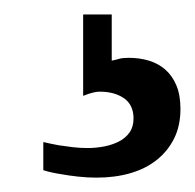

<svg xmlns="http://www.w3.org/2000/svg" viewBox="-20 -21 270 266"><path d="M230 129.9Q230 153.3 221.2 170.9Q212.4 188.5 197 200.7Q181.6 212.9 160.4 219Q139.2 225.1 113.8 225.1Q100.6 225.1 87.6 223.6Q74.7 222.2 64 220.2Q51.3 218.3 40 214.8V175.8Q50.3 178.2 61 180.2Q70.3 181.6 80.8 182.9Q91.3 184.1 101.1 184.1Q112.8 184.1 124.3 181.9Q135.7 179.7 144.8 175Q153.8 170.4 159.4 162.6Q165 154.8 165 143.1Q165 124.5 151.9 115.2Q138.7 106 118.2 106Q114.3 106 110.4 106.9Q106.4 107.9 103 108.9L95.2 111.8V-1H134.8V63Q140.1 62 145 60.5Q149.9 59.1 158.2 59.1Q173.3 59.1 186.3 63Q199.2 66.9 209 75.4Q218.8 84 224.4 97.4Q230 110.8 230 129.9Z"/></svg>

Font: BabelStone Ogham
Style: Regular
Weight: 400
Designer: Andrew West
Foundry: BabelStone
Version: Version 2.02 March 14, 2022